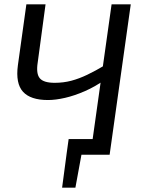

<svg xmlns="http://www.w3.org/2000/svg" viewBox="-20 -710 655 881"><path d="M295 -72H493L482 0H285ZM286 -7H355L326 151H265ZM189 -690 153 -423Q145 -372 162.5 -351Q180 -330 231 -330Q271 -330 307 -339.5Q343 -349 380.5 -367Q418 -385 460 -410L464 -346Q418 -313 370 -292Q322 -271 278.5 -261Q235 -251 200 -251Q120 -251 85.5 -289Q51 -327 62 -410L101 -690ZM580 -690 483 0H395L492 -690Z"/></svg>

Font: Exo 2
Style: Italic
Weight: 400
Italic angle: -8°
Designer: Natanael Gama
Foundry: Natanael Gama
Version: Version 2.010